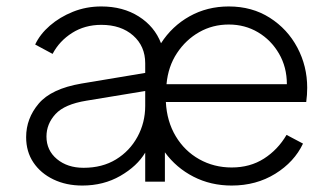

<svg xmlns="http://www.w3.org/2000/svg" viewBox="-20 -563 1033 595"><path d="M235 12Q185 12 145.5 -7Q106 -26 83.5 -59.5Q61 -93 61 -138Q61 -196 100 -242Q139 -288 232 -304L430 -337V-367Q430 -420 392.5 -453Q355 -486 294 -486Q243 -486 203.5 -461Q164 -436 143 -396L89 -425Q104 -457 134.5 -483.5Q165 -510 206 -526.5Q247 -543 294 -543Q361 -543 410 -512Q459 -481 479 -429Q513 -482 567.5 -512.5Q622 -543 689 -543Q761 -543 816 -508Q871 -473 901.5 -415.5Q932 -358 932 -291Q932 -269 929 -247H494Q497 -187 524.5 -141Q552 -95 597.5 -69.5Q643 -44 698 -44Q755 -44 798 -71.5Q841 -99 868 -145L919 -118Q892 -61 833 -24.5Q774 12 698 12Q633 12 579.5 -15.5Q526 -43 491 -91V0H430V-90Q405 -48 353 -18Q301 12 235 12ZM496 -302H869Q869 -355 844.5 -397Q820 -439 779.5 -463Q739 -487 689 -487Q639 -487 597.5 -463.5Q556 -440 528.5 -398.5Q501 -357 496 -302ZM239 -43Q297 -43 339.5 -69Q382 -95 406 -139Q430 -183 430 -235V-281L248 -251Q180 -240 152 -209.5Q124 -179 124 -140Q124 -97 156.5 -70Q189 -43 239 -43Z"/></svg>

Font: Plus Jakarta Sans Light
Style: Regular
Weight: 300
Designer: Gumpita Rahayu
Foundry: Tokotype
Version: Version 2.006; ttfautohint (v1.8.4.7-5d5b)